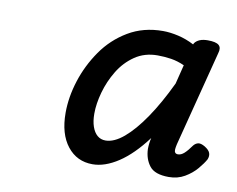

<svg xmlns="http://www.w3.org/2000/svg" viewBox="-55 -983 684 554"><g transform="rotate(10 287.0 -706.0)"><path d="M247 -499Q201 -499 173 -534.5Q145 -570 145 -632Q145 -678 160.5 -726.5Q176 -775 205.5 -817.5Q235 -860 279.5 -886.5Q324 -913 381 -913Q402 -913 426 -907.5Q450 -902 473 -890L475 -894Q480 -901 489.5 -905Q499 -909 513 -909Q537 -909 545.5 -901.5Q554 -894 549 -878L477 -598Q475 -589 474.5 -583Q474 -577 476.5 -573.5Q479 -570 485 -570Q494 -570 503 -578Q512 -586 524 -603Q530 -610 537.5 -611.5Q545 -613 557 -606Q570 -598 573 -589.5Q576 -581 572 -571Q565 -558 551 -541.5Q537 -525 516.5 -513Q496 -501 470 -501Q429 -501 413.5 -521Q398 -541 397 -570Q397 -578 398 -586.5Q399 -595 401 -603Q362 -551 322.5 -525Q283 -499 247 -499ZM227 -644Q227 -622 232.5 -606Q238 -590 248 -581.5Q258 -573 272 -573Q297 -573 325.5 -597Q354 -621 384 -665Q414 -709 443 -770L457 -826Q437 -835 417.5 -838Q398 -841 378 -841Q340 -841 311.5 -821.5Q283 -802 264.5 -771.5Q246 -741 236.5 -707Q227 -673 227 -644Z"/></g></svg>

Font: Playwrite DE SAS
Style: Regular
Weight: 400
Designer: Veronika Burian, José Scaglione
Foundry: TypeTogether
Version: Version 1.002